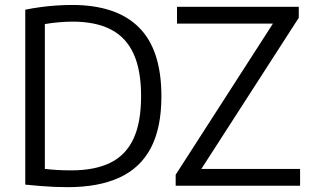

<svg xmlns="http://www.w3.org/2000/svg" viewBox="-20 -768 1292 794"><path d="M259.5 6Q231.5 6 204 4.8Q176.5 3.5 147 1.2Q117.5 -1 84.5 -4.5V-728Q114.5 -734 147.2 -738.5Q180 -743 213.2 -745.2Q246.5 -747.5 278 -747.5Q461 -747.5 554.2 -655Q647.5 -562.5 647.5 -370Q647.5 -239.5 604 -156.5Q560.5 -73.5 474.2 -33.8Q388 6 259.5 6ZM275.5 -63.5Q372 -63.5 436 -94.8Q500 -126 531.8 -193.8Q563.5 -261.5 563.5 -370.5Q563.5 -478 532.2 -546Q501 -614 438.2 -646.2Q375.5 -678.5 280.5 -678.5Q253.5 -678.5 224.5 -676Q195.5 -673.5 165.5 -668.5V-69.5Q191.5 -66.5 217.8 -65Q244 -63.5 275.5 -63.5ZM706.5 0V-45.5L1121 -689.5L1126.5 -670.5H712V-740H1215.5V-694.5L800.5 -50.5L795.5 -69.5H1221V0Z"/></svg>

Font: Encode Sans SC
Style: Regular
Weight: 400
Version: Version 3.002